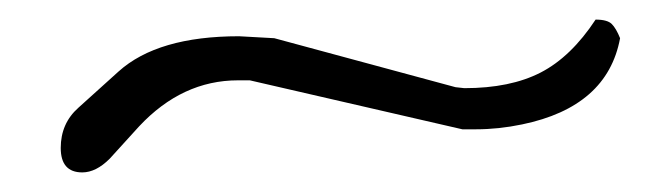

<svg xmlns="http://www.w3.org/2000/svg" viewBox="-20 -436 684 196"><path d="M64 -260Q42 -260 42 -285Q42 -310 60 -326L101 -363Q141 -399 224 -399L260 -397L445 -347L454 -346Q501 -346 532 -362Q563 -378 588 -416Q600 -416 604.5 -411.5Q609 -407 613 -397Q600 -327 513 -309Q489 -304 466 -304H452L235 -354H223Q166 -354 122 -307L92 -274Q78 -260 64 -260Z"/></svg>

Font: Miltonian Tattoo
Style: Regular
Weight: 400
Designer: Pablo Impallari
Foundry: Pablo Impallari
Version: Version 1.008